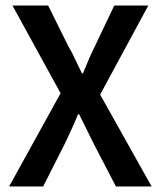

<svg xmlns="http://www.w3.org/2000/svg" viewBox="-20 -674 581 694"><path d="M13 0 199 -337 25 -654H154L226 -509Q239 -487 250 -463Q261 -439 276 -409H280Q292 -439 302.5 -463Q313 -487 324 -509L393 -654H516L342 -332L528 0H399L319 -154Q306 -180 293.5 -205.5Q281 -231 266 -261H262Q250 -231 238 -205.5Q226 -180 214 -154L136 0Z"/></svg>

Font: Source Sans 3 ExtraLight SemiBold
Style: Regular
Weight: 600
Version: Version 3.052;hotconv 1.1.0;makeotfexe 2.6.0